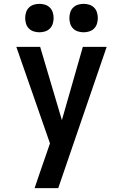

<svg xmlns="http://www.w3.org/2000/svg" viewBox="-20 -979 640 999"><path d="M160 0Q174 -42 188.5 -84Q203 -126 218 -169L240 -233L65 -735H189L302 -354L411 -735H535L283 0ZM415 -811Q400 -811 385.5 -815.5Q371 -820 360.5 -830.5Q350 -841 345.5 -855.5Q341 -870 341 -885Q341 -900 345.5 -914.5Q350 -929 360.5 -939.5Q371 -950 385.5 -954.5Q400 -959 415 -959Q430 -959 444.5 -954.5Q459 -950 469.5 -939.5Q480 -929 484.5 -914.5Q489 -900 489 -885Q489 -870 484.5 -855.5Q480 -841 469.5 -830.5Q459 -820 444.5 -815.5Q430 -811 415 -811ZM185 -811Q170 -811 155.5 -815.5Q141 -820 130.5 -830.5Q120 -841 115.5 -855.5Q111 -870 111 -885Q111 -900 115.5 -914.5Q120 -929 130.5 -939.5Q141 -950 155.5 -954.5Q170 -959 185 -959Q200 -959 214.5 -954.5Q229 -950 239.5 -939.5Q250 -929 254.5 -914.5Q259 -900 259 -885Q259 -870 254.5 -855.5Q250 -841 239.5 -830.5Q229 -820 214.5 -815.5Q200 -811 185 -811Z"/></svg>

Font: Iosevka Extended
Style: Bold
Weight: 700
Width: 7
Monospace: yes
Designer: Belleve Invis
Foundry: Belleve Invis
Version: Version 32.5.0; ttfautohint (v1.8.4)